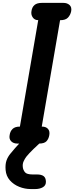

<svg xmlns="http://www.w3.org/2000/svg" viewBox="-20 -999 516 1336"><path d="M47 -58.5Q50.5 -85 67.2 -101.5Q84 -118 117.5 -118H118.5L246 -859H244Q221 -859 207.8 -878Q194.5 -897 199 -922Q203 -949.5 220.2 -964.2Q237.5 -979 272.5 -979H420.5Q447.5 -979 463.8 -964.2Q480 -949.5 475.5 -922Q470.5 -895.5 453.5 -877Q436.5 -858.5 400 -858.5H398L270.5 -118H272.5Q300 -118 314 -102Q328 -86 323 -58.5Q318.5 -32 303.2 -16Q288 0 251 0H101Q73.5 0 57.8 -16Q42 -32 47 -58.5ZM194 316.5Q153 316.5 114 301Q75 285.5 48.8 255.8Q22.5 226 19 183.5Q16 145 24.8 119Q33.5 93 53 69.5Q66.5 52.5 85 31.5Q103.5 10.5 122.8 -10Q142 -30.5 158 -46Q171.5 -59 187.5 -65.8Q203.5 -72.5 225.5 -72.5Q242 -72.5 258.5 -64.5Q275 -56.5 280.8 -43.5Q286.5 -30.5 270 -15.5Q245 7 213.2 37.8Q181.5 68.5 163.5 91Q153 104.5 144.2 123.8Q135.5 143 139 166Q141.5 184.5 154 199.8Q166.5 215 208.5 215H238Q268 215 283.5 226.5Q299 238 299.5 265.5Q300 291.5 278 304Q256 316.5 225.5 316.5Z"/></svg>

Font: Edu QLD Hand
Style: Regular
Weight: 400
Designer: Tina and Corey Anderson, Eben Sorkin
Foundry: Sorkin Type Co.
Version: Version 2.000